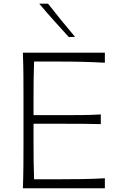

<svg xmlns="http://www.w3.org/2000/svg" viewBox="-20 -1017 648 1037"><path d="M103.5 0Q106 -62 106.4 -119.1Q106.9 -176.3 106.9 -243.7V-488.3Q106.9 -556.2 106.4 -613.3Q106 -670.4 103.5 -732.4H546.4V-678.2Q493.2 -681.2 432.1 -682.9Q371.1 -684.6 288.1 -684.6H164.1Q162.1 -634.8 161.6 -586.2Q161.1 -537.6 161.1 -481V-395H296.4Q369.1 -395 422.1 -395.5Q475.1 -396 524.4 -398.9V-346.7Q472.2 -348.1 419.4 -348.4Q366.7 -348.6 295.4 -348.6H161.1V-251.5Q161.1 -195.3 161.6 -146.7Q162.1 -98.1 164.1 -48.8H293.5Q363.3 -48.8 426 -49.8Q488.8 -50.8 546.4 -54.2V0ZM351.6 -816.9Q310.5 -861.8 270.5 -906.5Q230.5 -951.2 191.9 -997.1H239.3Q273.9 -952.6 310.8 -907.7Q347.7 -862.8 385.3 -817.9Z"/></svg>

Font: Pinar-DS2-FD Light
Style: Regular
Weight: 300
Designer: Amin Abedi
Version: Version 2.000